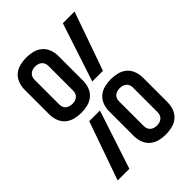

<svg xmlns="http://www.w3.org/2000/svg" viewBox="-221 -838 941 941"><g transform="rotate(-45 250.0 -367.5)"><path d="M141 -360Q119 -360 96.5 -365.5Q74 -371 57 -385.5Q40 -400 32 -421.5Q24 -443 24 -465V-638Q24 -660 32 -681.5Q40 -703 57 -717.5Q74 -732 96.5 -737.5Q119 -743 141 -743Q163 -743 185.5 -737.5Q208 -732 225 -717.5Q242 -703 250 -681.5Q258 -660 258 -638V-465Q258 -443 250 -421.5Q242 -400 225 -385.5Q208 -371 185.5 -365.5Q163 -360 141 -360ZM287 -431 387 -735H468L361 -431ZM141 -422Q150 -422 159 -424.5Q168 -427 175 -432.5Q182 -438 185.5 -447Q189 -456 189 -465V-638Q189 -647 185.5 -655.5Q182 -664 175 -670Q168 -676 159 -678.5Q150 -681 141 -681Q132 -681 123 -678.5Q114 -676 107 -670Q100 -664 96.5 -655.5Q93 -647 93 -638V-465Q93 -456 96.5 -447Q100 -438 107 -432.5Q114 -427 123 -424.5Q132 -422 141 -422ZM359 8Q337 8 314.5 2.5Q292 -3 275 -17.5Q258 -32 250 -53.5Q242 -75 242 -98V-270Q242 -292 250 -313.5Q258 -335 275 -349.5Q292 -364 314.5 -369.5Q337 -375 359 -375Q381 -375 403.5 -369.5Q426 -364 443 -349.5Q460 -335 468 -313.5Q476 -292 476 -270V-98Q476 -75 468 -53.5Q460 -32 443 -17.5Q426 -3 403.5 2.5Q381 8 359 8ZM359 -54Q368 -54 377 -56.5Q386 -59 393 -65Q400 -71 403.5 -79.5Q407 -88 407 -98V-270Q407 -279 403.5 -288Q400 -297 393 -302.5Q386 -308 377 -310.5Q368 -313 359 -313Q350 -313 341 -310.5Q332 -308 325 -302.5Q318 -297 314.5 -288Q311 -279 311 -270V-98Q311 -88 314.5 -79.5Q318 -71 325 -65Q332 -59 341 -56.5Q350 -54 359 -54ZM32 0 139 -304H213L113 0Z"/></g></svg>

Font: Iosevka
Style: Regular
Weight: 400
Monospace: yes
Designer: Belleve Invis
Foundry: Belleve Invis
Version: Version 33.2.3; ttfautohint (v1.8.4)